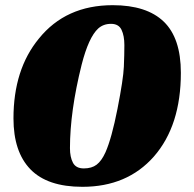

<svg xmlns="http://www.w3.org/2000/svg" viewBox="-20 -701 750 741"><path d="M32 -244Q32 -433 130 -552Q234 -681 415 -681Q546 -681 612 -617.5Q678 -554 678 -420Q678 -216 574 -97Q471 20 298 20Q163 20 97.5 -47.5Q32 -115 32 -244ZM295 -451Q250 -271 250 -129Q250 -95 261.5 -73Q273 -51 303.5 -51Q334 -51 353 -65.5Q372 -80 387 -113Q411 -167 433.5 -281.5Q456 -396 458 -443.5Q460 -491 460 -527Q460 -563 449 -586Q438 -609 408.5 -609Q379 -609 359 -591Q322 -557 295 -451Z"/></svg>

Font: Sansita One
Style: Regular
Weight: 400
Version: Version 1.002